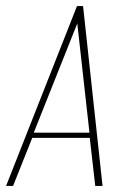

<svg xmlns="http://www.w3.org/2000/svg" viewBox="-38 -611 410 631"><path d="M-18 0 215 -591H235L299 0H275L257 -158H68L5 0ZM73 -175H256L216 -534Z"/></svg>

Font: Alumni Sans SC Thin
Style: Italic
Weight: 100
Italic angle: -8°
Designer: Robert E. Leuschke
Foundry: Robert E. Leuschke
Version: Version 1.016